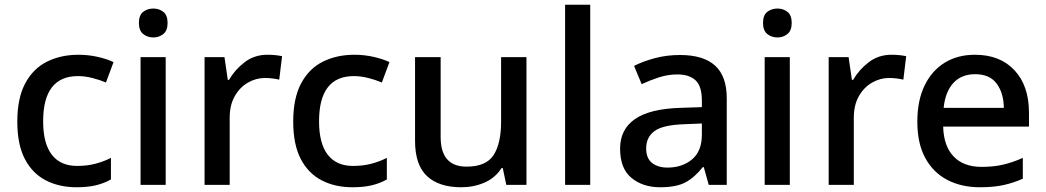

<svg xmlns="http://www.w3.org/2000/svg" viewBox="-20 -780 4411 810"><path d="M303 10Q229 10 172.5 -19.5Q116 -49 84.5 -110Q53 -171 53 -267Q53 -366 86.5 -428.5Q120 -491 178.5 -520Q237 -549 311 -549Q353 -549 392.5 -540Q432 -531 459 -518L427 -432Q401 -443 369.5 -451Q338 -459 309 -459Q162 -459 162 -268Q162 -175 198.5 -127.5Q235 -80 305 -80Q348 -80 383.5 -89.5Q419 -99 448 -114V-23Q420 -7 385.5 1.5Q351 10 303 10Z M627 -744Q651 -744 669 -730Q687 -716 687 -683Q687 -651 669 -636.5Q651 -622 627 -622Q602 -622 584 -636.5Q566 -651 566 -683Q566 -716 584 -730Q602 -744 627 -744ZM679 -539V0H573V-539Z M1108 -549Q1142 -549 1170 -543L1158 -444Q1146 -447 1130 -449Q1114 -451 1098 -451Q1060 -451 1026 -431.5Q992 -412 970.5 -374.5Q949 -337 949 -283V0H843V-539H927L941 -443H946Q971 -486 1012 -517.5Q1053 -549 1108 -549Z M1467 10Q1393 10 1336.5 -19.5Q1280 -49 1248.5 -110Q1217 -171 1217 -267Q1217 -366 1250.5 -428.5Q1284 -491 1342.5 -520Q1401 -549 1475 -549Q1517 -549 1556.5 -540Q1596 -531 1623 -518L1591 -432Q1565 -443 1533.5 -451Q1502 -459 1473 -459Q1326 -459 1326 -268Q1326 -175 1362.5 -127.5Q1399 -80 1469 -80Q1512 -80 1547.5 -89.5Q1583 -99 1612 -114V-23Q1584 -7 1549.5 1.5Q1515 10 1467 10Z M2201 -539V0H2116L2101 -71H2096Q2069 -29 2023.5 -9.5Q1978 10 1926 10Q1832 10 1781.5 -37Q1731 -84 1731 -186V-539H1839V-202Q1839 -77 1948 -77Q2031 -77 2062.5 -126Q2094 -175 2094 -267V-539Z M2470 0H2364V-760H2470Z M2849 -548Q2947 -548 2996.5 -503.5Q3046 -459 3046 -365V0H2970L2949 -75H2945Q2910 -31 2871.5 -10.5Q2833 10 2765 10Q2692 10 2644 -29.5Q2596 -69 2596 -153Q2596 -234 2658.5 -277.5Q2721 -321 2850 -325L2941 -328V-356Q2941 -417 2914 -441.5Q2887 -466 2838 -466Q2798 -466 2759.5 -453.5Q2721 -441 2687 -425L2655 -502Q2692 -521 2742 -534.5Q2792 -548 2849 -548ZM2868 -256Q2776 -253 2741 -227Q2706 -201 2706 -154Q2706 -112 2731 -92.5Q2756 -73 2796 -73Q2858 -73 2899.5 -107.5Q2941 -142 2941 -212V-259Z M3260 -744Q3284 -744 3302 -730Q3320 -716 3320 -683Q3320 -651 3302 -636.5Q3284 -622 3260 -622Q3235 -622 3217 -636.5Q3199 -651 3199 -683Q3199 -716 3217 -730Q3235 -744 3260 -744ZM3312 -539V0H3206V-539Z M3741 -549Q3775 -549 3803 -543L3791 -444Q3779 -447 3763 -449Q3747 -451 3731 -451Q3693 -451 3659 -431.5Q3625 -412 3603.5 -374.5Q3582 -337 3582 -283V0H3476V-539H3560L3574 -443H3579Q3604 -486 3645 -517.5Q3686 -549 3741 -549Z M4093 -549Q4199 -549 4260 -483.5Q4321 -418 4321 -305V-246H3959Q3961 -164 4003 -120Q4045 -76 4121 -76Q4172 -76 4212.5 -85.5Q4253 -95 4295 -114V-26Q4254 -8 4212.5 1Q4171 10 4114 10Q4036 10 3976.5 -21Q3917 -52 3883.5 -113.5Q3850 -175 3850 -266Q3850 -356 3880.5 -419Q3911 -482 3965.5 -515.5Q4020 -549 4093 -549ZM4094 -467Q4036 -467 4002 -430Q3968 -393 3961 -325H4215Q4214 -388 4184.5 -427.5Q4155 -467 4094 -467Z"/></svg>

Font: Noto Sans Khmer UI Medium
Style: Regular
Weight: 500
Designer: Danh Hong and the Monotype Design Team
Foundry: Monotype Imaging Inc.
Version: Version 2.002; ttfautohint (v1.8.4.7-5d5b)